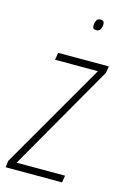

<svg xmlns="http://www.w3.org/2000/svg" viewBox="-124 -770 539 823"><g transform="rotate(15 145.5 -358.5)"><path d="M-12 0 -9 -29 263 -500H73L78 -532H303L298 -502L28 -31H243L238 0ZM210 -668Q194 -668 194 -683Q194 -696 199 -706.5Q204 -717 217 -717Q234 -717 234 -700Q234 -688 228.5 -678Q223 -668 210 -668Z"/></g></svg>

Font: Georama Condensed ExtraLight
Style: Italic
Weight: 200
Width: 3
Italic angle: -9°
Designer: Jean-Baptiste Levee
Foundry: Production Type
Version: Version 1.000